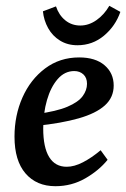

<svg xmlns="http://www.w3.org/2000/svg" viewBox="-20 -629 435 662"><path d="M253 -431Q309 -431 340.5 -404Q372 -377 372 -334Q372 -293 341.5 -265.5Q311 -238 251.5 -221Q192 -204 105 -195L107 -236Q175 -245 212.5 -261Q250 -277 265 -297.5Q280 -318 280 -340Q280 -361 267.5 -372.5Q255 -384 236 -384Q203 -384 179 -356.5Q155 -329 142 -284Q129 -239 129 -186Q129 -121 149.5 -87.5Q170 -54 210 -54Q236 -54 266 -69.5Q296 -85 327 -111L351 -78Q321 -41 274 -14Q227 13 171 13Q106 13 68 -31Q30 -75 30 -158Q30 -231 57.5 -293Q85 -355 135.5 -393Q186 -431 253 -431ZM247 -473Q213 -473 187 -489Q161 -505 146 -532Q131 -559 128 -590L173 -607Q183 -577 205 -559Q227 -541 257 -541Q286 -541 312.5 -559.5Q339 -578 357 -609L395 -588Q378 -539 338.5 -506Q299 -473 247 -473Z"/></svg>

Font: Yrsa Medium
Style: Italic
Weight: 500
Italic angle: -7.10001°
Designer: Anna Giedrys (Yrsa+Rasa design), David Brezina (Yrsa art-direction, Rasa art-direction, design)
Foundry: Rosetta Type Foundry
Version: Version 2.004